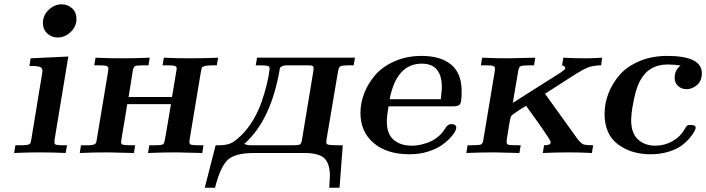

<svg xmlns="http://www.w3.org/2000/svg" viewBox="-20 -714 3295 896"><path d="M45.9 0 51.8 -36.1H67.9Q77.6 -36.1 84.7 -36.1Q91.8 -36.1 97.9 -37.1Q104 -38.1 107.4 -38.1Q110.8 -38.1 114.5 -40.5Q118.2 -43 119.1 -43Q120.1 -43 122.1 -47.4Q124 -51.8 124 -53Q124 -54.2 125.5 -60.5Q127 -66.9 127 -68.8L175.8 -366.2Q177.7 -378.4 178.2 -381.8Q178.2 -396 168.2 -400.9Q158.2 -405.8 128.9 -405.8H117.2L123 -441.9L298.8 -450.2L236.8 -75.2Q233.9 -58.1 233.9 -50.8Q233.9 -41 241.9 -38.6Q250 -36.1 274.9 -36.1H293L286.1 0Q226.1 -2.9 166 -2.9Q106 -2.9 45.9 0ZM180.2 -606.9Q180.2 -642.1 207 -668Q233.9 -693.8 268.1 -693.8Q296.9 -693.8 316.9 -674.8Q336.9 -655.8 336.9 -626Q336.9 -590.8 310.1 -564.9Q283.2 -539.1 249 -539.1Q220.2 -539.1 200.2 -558.1Q180.2 -577.1 180.2 -606.9Z M352.1 0 357.9 -36.1H377Q385.7 -36.1 391.8 -36.1Q397.9 -36.1 403.3 -36.6Q408.7 -37.1 412.4 -38.1Q416 -39.1 418.9 -39.6Q421.9 -40 423.3 -42Q424.8 -43.9 426.3 -44.9Q427.7 -45.9 428.7 -49.6Q429.7 -53.2 430.2 -54.7Q430.7 -56.2 431.2 -61Q431.6 -65.9 432.6 -68.8L483.9 -377Q485.8 -391.1 485.8 -394Q485.8 -403.8 476.3 -406.5Q466.8 -409.2 435.1 -409.2H419.9L425.8 -444.8Q485.8 -441.9 546.9 -441.9Q612.8 -441.9 678.7 -444.8L672.9 -409.2H664.1Q650.9 -409.2 643.8 -409.2Q636.7 -409.2 628.7 -408.2Q620.6 -407.2 617.7 -407.7Q614.7 -408.2 610.4 -405Q606 -401.9 605.5 -401.4Q605 -400.9 603 -395.5Q601.1 -390.1 600.3 -388.2Q599.6 -386.2 598.6 -377.7Q597.7 -369.1 596.7 -365.2Q586.9 -307.1 580.1 -261.2H782.7Q804.7 -389.2 804.7 -393.1Q804.7 -404.3 795.2 -406.7Q785.6 -409.2 756.8 -409.2H738.8L744.6 -444.8Q804.7 -441.9 864.7 -441.9Q931.6 -441.9 998 -444.8L991.7 -409.2H976.1Q946.3 -409.2 935.1 -405.5Q923.8 -401.9 922.4 -398.9Q920.9 -396 917 -376L865.7 -67.9Q863.8 -53.7 863.8 -50.8Q863.8 -41 872.3 -38.6Q880.9 -36.1 909.7 -36.1H929.7L923.8 0Q815.9 -2.9 801.8 -2.9Q736.8 -2.9 670.9 0L676.8 -36.1H699.7Q737.8 -36.1 742.9 -42Q748 -47.9 754.9 -91.8L777.8 -228H573.7Q571.8 -211.9 564.2 -168Q556.6 -124 550.8 -89.1Q544.9 -54.2 544.9 -50.8Q544.9 -41 554.4 -38.6Q564 -36.1 595.7 -36.1H610.8L605 0Q497.1 -2.9 483.9 -2.9Q418 -2.9 352.1 0Z M935.5 162.1 986.3 -36.1H1002.4Q1032.2 -36.1 1053.5 -43.9Q1074.7 -51.8 1107.4 -84Q1137.2 -112.8 1161.9 -154.8Q1186.5 -196.8 1200.4 -237.3Q1214.4 -277.8 1223.4 -314Q1232.4 -350.1 1235.4 -372.1L1238.3 -394Q1238.3 -403.8 1229 -406.5Q1219.7 -409.2 1187.5 -409.2H1173.3L1179.7 -444.8H1636.7L1630.4 -409.2H1615.7Q1575.7 -409.2 1568.1 -404.5Q1560.5 -399.9 1556.6 -376L1504.4 -66.9Q1502.4 -52.7 1502.4 -50.8Q1502.4 -41 1512.9 -38.6Q1523.4 -36.1 1561.5 -36.1H1579.6L1564.5 162.1H1516.6Q1519.5 107.9 1519.5 106.9Q1519.5 48.8 1493.4 24.4Q1467.3 0 1401.4 0H1164.6Q1079.6 0 1044.4 30.5Q1009.3 61 983.4 162.1ZM1120.6 -42Q1134.8 -36.1 1150.4 -36.1H1346.7Q1374.5 -36.1 1380.6 -40.5Q1386.7 -44.9 1389.6 -64L1438.5 -358.9Q1443.4 -386.7 1443.4 -395Q1443.4 -403.8 1438 -406.5Q1432.6 -409.2 1414.6 -409.2H1318.4Q1298.3 -409.2 1286.6 -397.9Q1246.6 -154.8 1120.6 -43Z M1662.1 -187Q1662.1 -233.9 1680.2 -280Q1698.2 -326.2 1732.2 -365Q1766.1 -403.8 1822.3 -428.5Q1878.4 -453.1 1947.3 -453.1Q2036.1 -453.1 2085.2 -412.6Q2134.3 -372.1 2134.3 -288.1Q2134.3 -239.3 2127.2 -228.5Q2120.1 -217.8 2097.2 -217.8H1793Q1785.2 -169.9 1785.2 -147.9Q1785.2 -89.8 1815.4 -63Q1847.7 -34.2 1901.4 -34.2Q1914.6 -34.2 1929 -36.1Q1943.4 -38.1 1968.8 -45.7Q1994.1 -53.2 2019.3 -72Q2044.4 -90.8 2061 -120.1Q2072.3 -135.3 2086.4 -134.8Q2109.4 -134.8 2109.4 -117.2Q2109.4 -111.3 2102.3 -98.1Q2095.2 -85 2077.6 -66.9Q2060.1 -48.8 2036.1 -33Q2012.2 -17.1 1974.1 -5.6Q1936 5.9 1891.1 5.9Q1785.2 5.9 1723.6 -46.6Q1662.1 -99.1 1662.1 -187ZM1798.3 -251H2037.1Q2042 -295.9 2042 -306.2Q2042 -417 1948.2 -417Q1830.6 -417 1798.3 -251Z M2156.2 0 2162.1 -36.1H2178.2Q2217.3 -36.1 2225.1 -40Q2232.9 -43.9 2235.8 -62Q2235.8 -65.9 2236.8 -68.8L2288.1 -377Q2290 -391.1 2290 -394Q2290 -403.8 2281 -406.5Q2272 -409.2 2242.2 -409.2H2224.1L2230 -444.8Q2289.1 -441.9 2348.1 -441.9L2478 -444.8L2472.2 -409.2H2460.9Q2419.9 -409.2 2410.9 -405.5Q2401.9 -401.9 2398.9 -386.2Q2397.9 -380.4 2387 -315.7Q2376 -251 2373 -233.9L2594.2 -374L2610.8 -386.2L2616.2 -391.1L2618.2 -396Q2618.2 -404.8 2603 -409.2L2608.9 -444.8Q2658.7 -441.9 2709 -441.9Q2749 -441.9 2790 -444.8L2785.2 -409.2H2784.2Q2770 -409.2 2760 -407.5Q2750 -405.8 2741 -404.3Q2731.9 -402.8 2720 -397.5Q2708 -392.1 2699 -387.5Q2689.9 -382.8 2669.9 -370.4Q2649.9 -357.9 2634.5 -347.9Q2619.1 -337.9 2585.7 -316.4Q2552.2 -294.9 2523.9 -276.9V-275.9L2671.9 -69.8Q2689.9 -45.9 2700.9 -41Q2711.9 -36.1 2748 -36.1L2742.2 0Q2689 -2.9 2635.3 -2.9Q2575.2 -2.9 2513.2 0L2519 -36.1H2520Q2549.8 -36.1 2549.8 -49.8V-50.8Q2549.8 -57.6 2521 -99.1Q2514.2 -108.9 2493.2 -139.2Q2459 -186 2435.1 -220.2Q2418.9 -211.4 2376 -182.1Q2366.2 -175.3 2363.5 -168.2Q2360.8 -161.1 2355 -126Q2352.1 -106.9 2350.1 -95.2Q2344.2 -62 2344.2 -50.8Q2344.2 -41 2352.5 -38.6Q2360.8 -36.1 2396 -36.1H2410.2L2403.8 0Q2295.9 -2.9 2285.2 -2.9Q2221.2 -2.9 2156.2 0Z M2801.3 -183.1Q2801.3 -230 2818.8 -276.6Q2836.4 -323.2 2870.4 -363Q2904.3 -402.8 2962.4 -428Q3020.5 -453.1 3093.3 -453.1Q3255.4 -453.1 3255.4 -372.1Q3255.4 -336.9 3232.9 -317.4Q3210.4 -297.9 3184.6 -297.9Q3159.7 -297.9 3144 -313Q3128.4 -328.1 3128.4 -351.1Q3128.4 -387.2 3156.2 -408.2Q3126.5 -413.1 3095.7 -413.1Q3005.9 -413.1 2965.3 -334Q2949.2 -301.8 2939.5 -255.4Q2929.7 -209 2927.5 -186.5Q2925.3 -164.1 2925.3 -154.8Q2925.3 -92.8 2956.8 -63.5Q2988.3 -34.2 3038.6 -34.2Q3081.5 -34.2 3118.4 -55.2Q3155.3 -76.2 3175.3 -111.8Q3183.1 -126 3187.3 -128.4Q3191.4 -130.9 3203.6 -130.9Q3226.6 -130.9 3226.6 -117.2Q3226.6 -113.3 3220.5 -101.1Q3214.4 -88.9 3199 -70.3Q3183.6 -51.8 3161.1 -34.9Q3138.7 -18.1 3100.1 -6.1Q3061.5 5.9 3016.6 5.9Q2924.8 5.9 2863 -41Q2801.3 -87.9 2801.3 -183.1Z"/></svg>

Font: CMU Serif Extra
Style: BoldSlanted
Weight: 700
Italic angle: -9.46001°
Version: Version 0.7.0